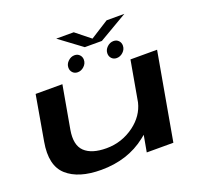

<svg xmlns="http://www.w3.org/2000/svg" viewBox="-145 -1037 1279 1210"><g transform="rotate(-20 494.0 -432.0)"><path d="M641 0 661 -111Q650 -102 638 -92.5Q513 5.5 335.5 5.5Q184 5.5 106.8 -63.5Q29.5 -132.5 56.5 -285L109 -586H288.5L237.5 -299Q220.5 -200.5 267.2 -156Q314 -111.5 412.5 -111.5Q516 -111.5 600 -173.5Q676.5 -230.5 697 -315L745 -586H923.5L819.5 0ZM406 -623.5Q385.5 -623.5 372.5 -637Q359.5 -650.5 359.5 -670.5Q359.5 -695 378.8 -713.2Q398 -731.5 422 -731.5Q442.5 -731.5 455.5 -718Q468.5 -704.5 468.5 -685Q468.5 -660 449.2 -641.8Q430 -623.5 406 -623.5ZM667.5 -623.5Q647 -623.5 634 -637Q621 -650.5 621 -670.5Q621 -695 640.2 -713.2Q659.5 -731.5 683.5 -731.5Q704 -731.5 717 -718Q730 -704.5 730 -685Q730 -660 710.8 -641.8Q691.5 -623.5 667.5 -623.5ZM501 -757 350 -869H467.5L565 -791L688 -869H807L615.5 -757Z"/></g></svg>

Font: Anybody UltraExpanded SemiBold
Style: Italic
Weight: 600
Width: 9
Italic angle: -10°
Designer: Tyler Finck
Foundry: Etcetera Type Company
Version: Version 1.010; ttfautohint (v1.8.3) -l 8 -r 50 -G 200 -x 14 